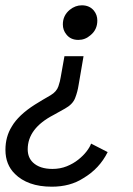

<svg xmlns="http://www.w3.org/2000/svg" viewBox="-54 -460 500 724"><path d="M141.5 244Q95 244 60.2 231.5Q25.5 219 2.5 196Q-33.5 161 -33.5 105Q-33.5 55.5 -9.5 17Q15.5 -26 77.5 -65.5Q105.5 -83 137 -101Q159.5 -114.5 166.2 -134.5Q173 -154.5 175 -169.5L189 -248H261L242.5 -140Q238.5 -113.5 229.2 -90Q220 -66.5 191 -50.5L148 -26.5Q50.5 24 50.5 103Q50.5 134 70.5 153Q96 177 144 177Q173 177 197.8 167Q222.5 157 241.2 142Q260 127 272.5 110.8Q285 94.5 289.5 81.5L352 113.5Q321 176 260 212Q210.5 244 141.5 244ZM241.5 -309.5Q212 -309.5 196 -330.5Q183 -346.5 183 -368Q183 -401.5 209 -423Q230 -440 254.5 -440Q283.5 -440 300 -420Q313 -404 313 -382.5Q313 -348 287 -327Q267 -309.5 241.5 -309.5Z"/></svg>

Font: Lucymar Sans
Style: Italic
Weight: 400
Italic angle: -10°
Foundry: The League of Moveable Type (original font) / Main changes by Cristiano Sobral with portions from Mirco Monsees
Version: Version 2.00;August 30, 2020;FontCreator 13.0.0.2681 64-bit